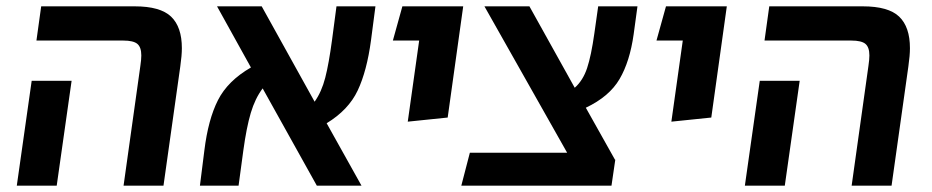

<svg xmlns="http://www.w3.org/2000/svg" viewBox="-20 -586 2943 606"><path d="M423 -378Q426 -398 426 -411Q426 -437 413.5 -447.5Q401 -458 369 -458H95L110 -566H405Q486 -566 520 -533.5Q554 -501 554 -434Q554 -411 549 -376L496 0H370ZM80 -331H206L159 0H33Z M1011 -197 1121 0H980L809 -307Q785 -275 771.5 -229.5Q758 -184 748 -111L733 0H611L625 -111Q637 -209 668 -270Q699 -331 772 -373L665 -566H806L973 -265Q995 -296 1006.5 -340.5Q1018 -385 1028 -460L1042 -566H1165L1151 -459Q1138 -362 1109 -300.5Q1080 -239 1011 -197Z M1303 -458H1220L1250 -566H1442L1393 -215L1267 -202Z M1829 -246 1921 -82H1922L1910 0H1436L1463 -104H1770L1509 -566H1651L1794 -309Q1820 -332 1833 -371Q1846 -410 1856 -481L1868 -566H1992L1980 -478Q1968 -392 1935.5 -336.5Q1903 -281 1829 -246Z M2135 -458H2052L2082 -566H2274L2225 -215L2099 -202Z M2721 -378Q2724 -398 2724 -411Q2724 -437 2711.5 -447.5Q2699 -458 2667 -458H2393L2408 -566H2703Q2784 -566 2818 -533.5Q2852 -501 2852 -434Q2852 -411 2847 -376L2794 0H2668ZM2378 -331H2504L2457 0H2331Z"/></svg>

Font: FiraGO Medium
Style: Italic
Weight: 500
Italic angle: -8°
Designer: bBox Type GmbH
Foundry: bBox Type GmbH
Version: Version 1.001